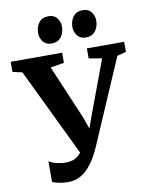

<svg xmlns="http://www.w3.org/2000/svg" viewBox="-123 -1045 887 1134"><g transform="rotate(-10 321.0 -477.5)"><path d="M193.5 15.5Q162 15.5 139 10.2Q116 5 98.5 -1.5V-126Q112.5 -115 141.8 -107.8Q171 -100.5 199 -100.5Q225 -100.5 245.5 -108.2Q266 -116 282 -132.5Q298 -149 310 -174.5L309.5 -107L38.5 -669.5L-19 -682.5V-743H289.5V-682.5L208 -669L344 -348L395 -206L346 -205.5L397 -348.5L516.5 -669.5L438 -682.5V-743H661.5V-682.5L608 -669L387 -157Q377 -134 360.8 -104.5Q344.5 -75 321.2 -47.8Q298 -20.5 266.5 -2.5Q235 15.5 193.5 15.5ZM238 -807.5Q204.5 -807.5 187.2 -830.2Q170 -853 170 -882Q170 -917.5 189.2 -943.5Q208.5 -969.5 246.5 -969.5H247.5Q281 -969.5 298.2 -947Q315.5 -924.5 315.5 -895Q315.5 -860 296.2 -833.8Q277 -807.5 239 -807.5ZM443.5 -807.5Q410 -807.5 392.8 -830.2Q375.5 -853 375.5 -882Q375.5 -917.5 394.8 -943.5Q414 -969.5 452 -969.5H453Q486.5 -969.5 503.8 -947Q521 -924.5 521 -895Q521 -860 501.8 -833.8Q482.5 -807.5 444.5 -807.5Z"/></g></svg>

Font: Merriweather 24pt
Style: Bold
Weight: 700
Designer: Eben Sorkin
Foundry: Eben Sorkin
Version: Version 2.100